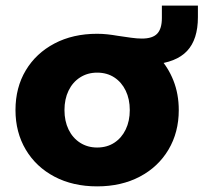

<svg xmlns="http://www.w3.org/2000/svg" viewBox="-20 -646 723 682"><path d="M325 16Q239 16 173.5 -18.5Q108 -53 71.5 -114.5Q35 -176 35 -255Q35 -335 71.5 -396Q108 -457 173.5 -491.5Q239 -526 325 -526Q344 -526 362 -524Q380 -522 397 -519Q424 -515 445.5 -512Q467 -509 484 -509Q522 -509 538.5 -526.5Q555 -544 555 -582V-626H683V-585Q683 -506 644.5 -465Q606 -424 524 -417L543 -444Q577 -408 596 -360Q615 -312 615 -255Q615 -176 578.5 -114.5Q542 -53 476.5 -18.5Q411 16 325 16ZM325 -122Q360 -122 386 -139Q412 -156 426.5 -186Q441 -216 441 -255Q441 -294 426.5 -324Q412 -354 386 -371Q360 -388 325 -388Q291 -388 264.5 -371Q238 -354 223.5 -324Q209 -294 209 -255Q209 -216 223.5 -186Q238 -156 264.5 -139Q291 -122 325 -122Z"/></svg>

Font: Wix Madefor Display ExtraBold
Style: Regular
Weight: 800
Designer: Dalton Maag Ltd
Foundry: Dalton Maag Ltd
Version: Version 3.100